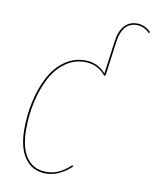

<svg xmlns="http://www.w3.org/2000/svg" viewBox="-84 -799 709 872"><g transform="rotate(10 271.0 -362.5)"><path d="M478 -733.9Q514.2 -733.9 542 -705.1L537.6 -699.7Q511.7 -726.6 478 -726.6Q411.6 -726.6 398.9 -636.2L377.4 -477.5L372.1 -473.6Q334 -520.5 274.4 -520.5Q225.1 -520.5 184.6 -491.2Q144 -461.9 118.2 -412.6Q92.3 -363.3 78.4 -301.5Q64.5 -239.7 64.5 -172.9Q64.5 -87.9 96.7 -43.2Q128.9 1.5 187 1.5Q219.7 1.5 246.1 -11.2Q272.5 -23.9 299.8 -48.8L304.7 -43.9Q247.1 9.3 187 9.3Q125.5 9.3 90.8 -38.1Q56.2 -85.4 56.2 -172.9Q56.2 -241.2 70.6 -304.2Q85 -367.2 111.8 -417.5Q138.7 -467.8 180.9 -497.8Q223.1 -527.8 274.4 -527.8Q333 -527.8 370.6 -484.4L391.1 -636.7Q397.5 -685.1 420.2 -709.5Q442.9 -733.9 478 -733.9Z"/></g></svg>

Font: Fira Sans Compressed Eight
Style: Italic
Weight: 100
Width: 3
Italic angle: -8°
Designer: Carrois Corporate & Edenspiekermann AG
Foundry: Carrois Corporate GbR & Edenspiekermann AG
Version: Version 4.203;PS 004.203;hotconv 1.0.88;makeotf.lib2.5.64775